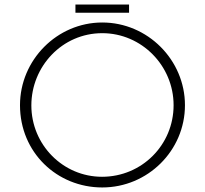

<svg xmlns="http://www.w3.org/2000/svg" viewBox="-20 -817 902 845"><path d="M312 -797V-761H548V-797ZM68 -354C68 -146 231 8 430 8C630 8 794 -154 794 -354C794 -553 630 -718 430 -718C231 -718 68 -553 68 -354ZM118 -353C118 -524 253 -671 430 -671C603 -671 744 -528 744 -354C744 -179 604 -39 429 -39C257 -39 118 -180 118 -353Z"/></svg>

Font: Sulaf Light
Style: Regular
Weight: 300
Designer: Bandar Raffah (Arabic) and Santiago Orozco (Latin)
Foundry: Caramella and Typemade
Version: Version 1.005;PS 001.005;hotconv 1.0.88;makeotf.lib2.5.64775